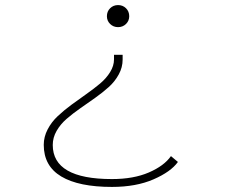

<svg xmlns="http://www.w3.org/2000/svg" viewBox="-20 -726 890 757"><path d="M489.5 -662Q489.5 -644 476.8 -631.5Q464 -619 445.5 -619Q427 -619 414.2 -631.5Q401.5 -644 401.5 -662Q401.5 -681 414.2 -693.5Q427 -706 445.5 -706Q464 -706 476.8 -693.5Q489.5 -681 489.5 -662ZM463.5 -510V-491Q463.5 -460.5 448.2 -432.5Q433 -404.5 408.8 -382.8Q384.5 -361 355.2 -340.2Q326 -319.5 296.5 -299Q267 -278.5 242.8 -257.5Q218.5 -236.5 203.2 -210Q188 -183.5 188 -154.5Q188 -20 421.5 -20Q506.5 -20 566.8 -46Q627 -72 654 -110.5L681.5 -87.5Q653.5 -48.5 585 -18.8Q516.5 11 421.5 11Q290.5 11 221.5 -30.2Q152.5 -71.5 152.5 -155Q152.5 -186.5 167.8 -215.8Q183 -245 207.5 -268Q232 -291 261.5 -312.8Q291 -334.5 320.5 -355.2Q350 -376 374.5 -396.5Q399 -417 414.2 -441.8Q429.5 -466.5 429.5 -492V-510Z"/></svg>

Font: League Mono Wide Thin
Style: Regular
Weight: 100
Width: 8
Designer: Tyler Finck
Foundry: The League of Moveable Type / Tyler Finck
Version: Version 2.210